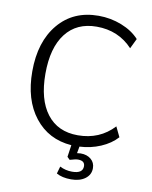

<svg xmlns="http://www.w3.org/2000/svg" viewBox="-98 -800 845 1068"><g transform="rotate(10 324.0 -266.5)"><path d="M602.5 -82Q567.4 -43 511.2 -19Q455.1 4.9 392.6 7.8L385.7 45.9Q399.4 43.9 406.2 43.9Q442.4 43.9 464.8 63Q487.3 82 487.3 113.3Q487.3 150.4 457 172.9Q426.8 195.3 377.9 195.3Q327.1 195.3 294.9 176.8L306.6 135.7Q338.9 152.3 376 152.3Q436.5 152.3 436.5 111.3Q436.5 80.1 397.5 80.1Q383.8 80.1 351.6 89.8L336.9 75.2L346.7 7.8Q215.8 -2 138.7 -100.6Q61.5 -199.2 61.5 -359.4Q61.5 -527.3 145.5 -627.4Q229.5 -727.5 372.1 -727.5Q440.4 -727.5 502.4 -703.1Q564.5 -678.7 602.5 -636.7L575.2 -580.1Q495.1 -666 372.1 -666Q258.8 -666 197.3 -585.9Q135.7 -505.9 135.7 -359.4Q135.7 -212.9 197.3 -132.8Q258.8 -52.7 372.1 -52.7Q495.1 -52.7 575.2 -138.7Z"/></g></svg>

Font: Min Sans Light
Style: Regular
Weight: 300
Designer: Jinseong-Kim, NotoSansCJK, Nunito
Foundry: Jinseong-Kim
Version: Version 1.400;Glyphs 3.1.2 (3151)